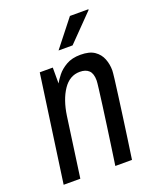

<svg xmlns="http://www.w3.org/2000/svg" viewBox="-136 -805 727 887"><g transform="rotate(-20 228.0 -361.5)"><path d="M22 0 96 -526H160V-448Q168 -463 184.5 -484Q201 -505 229.5 -521.5Q258 -538 300 -538Q344 -538 368.5 -521Q393 -504 403.5 -477Q414 -450 414 -420Q414 -412 410 -378.5Q406 -345 399.5 -297.5Q393 -250 386 -198Q379 -146 372.5 -101Q366 -56 362 -28Q358 0 358 0H276Q276 0 280 -27Q284 -54 290 -96.5Q296 -139 303 -188.5Q310 -238 316 -283.5Q322 -329 326 -361Q330 -393 330 -401Q330 -435 314.5 -450Q299 -465 270 -465Q220 -465 188 -417.5Q156 -370 145 -294L104 0ZM212 -591 316 -723H406L407 -720L281 -591Z"/></g></svg>

Font: Archivo Narrow
Style: Italic
Weight: 400
Italic angle: -8°
Designer: Hector Gatti
Foundry: Omnibus-Type
Version: Version 3.002